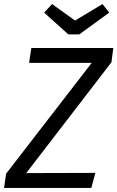

<svg xmlns="http://www.w3.org/2000/svg" viewBox="-27 -924 577 944"><path d="M3 -70 424 -615H116L127 -688H530L521 -618L102 -73L442 -74L422 0H-7ZM510 -862 363 -755H309L190 -862L229 -904L342 -823L477 -904Z"/></svg>

Font: Fira Sans Book
Style: Italic
Weight: 350
Italic angle: -8°
Designer: bBox Type GmbH & Carrois Corporate GbR & Edenspiekermann AG
Foundry: bBox Type GmbH & Carrois Corporate GbR & Edenspiekermann AG
Version: Version 4.301